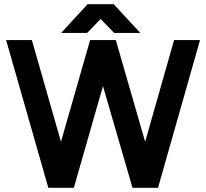

<svg xmlns="http://www.w3.org/2000/svg" viewBox="-20 -890 976 910"><path d="M270 -734H393L457 -800L521 -734H645L519 -870H395ZM805 -700 668 -218 529 -700H407L269 -218L131 -700H9L209 0H330L468 -482L608 0H729L928 -700Z"/></svg>

Font: Unageo
Style: SemiBold
Weight: 600
Designer: Richard Sepsi
Foundry: Richard Sepsi
Version: Version 2.000